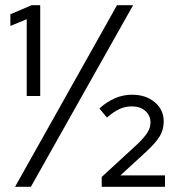

<svg xmlns="http://www.w3.org/2000/svg" viewBox="-20 -720 677 740"><path d="M83 -350V-646L20 -620V-665L102 -700H135V-350ZM38 0 431 -700H493L99 0ZM372 0V-38L508 -163Q537 -191 548.5 -209.5Q560 -228 560 -248Q560 -275 540 -292.5Q520 -310 488 -310Q463 -310 441 -300Q419 -290 392 -267L363 -302Q392 -328 423.5 -341.5Q455 -355 489 -355Q542 -355 576.5 -326Q611 -297 611 -252Q611 -221 596 -195.5Q581 -170 541 -133L444 -44H616V0Z"/></svg>

Font: Red Hat Display VF
Style: Regular
Weight: 300
Designer: Pentagram, MCKL
Foundry: Pentagram, MCKL
Version: Version 1.023